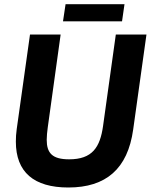

<svg xmlns="http://www.w3.org/2000/svg" viewBox="-20 -858 704 896"><path d="M299 17C474.5 17 576 -70 601.5 -253.5L663.5 -697H520.5L461 -270.5C447 -170 410.5 -114.5 302.5 -114.5C223.5 -114.5 198 -144 198 -206C198 -222.5 200 -242 203 -264.5L263 -697H120L58 -255.5C55 -235 54 -215 54 -197C54 -55 137.5 17 299 17ZM274 -758.5H549.5L561 -838.5H286Z"/></svg>

Font: HK Grotesk ExtraBold
Style: Italic
Weight: 800
Italic angle: -16°
Designer: Alfredo Marco Pradil
Foundry: Hanken Design Co.
Version: Version 3.001;FEAKit 1.0